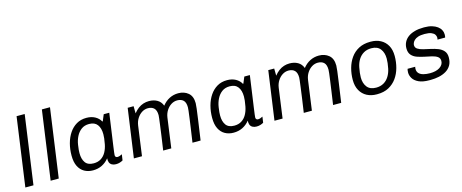

<svg xmlns="http://www.w3.org/2000/svg" viewBox="-41 -1327 4676 1943"><g transform="rotate(-15 2297.5 -355.0)"><path d="M47 0 148 -720H233L132 0Z M312 0 413 -720H498L397 0Z M755 10Q704 10 665 -12Q626 -34 604 -78Q582 -122 582 -190Q582 -257 598 -316.5Q614 -376 645 -422Q676 -468 721 -494.5Q766 -521 825 -521Q877 -521 915 -500Q953 -479 972 -444H977L1005 -511H1063Q1054 -448 1045.5 -387.5Q1037 -327 1029.5 -274Q1022 -221 1016 -179.5Q1010 -138 1007 -112.5Q1004 -87 1004 -82Q1004 -69 1011 -63Q1018 -57 1028 -57Q1039 -57 1053 -61.5Q1067 -66 1077 -72L1068 -10Q1055 -2 1036 4Q1017 10 995 10Q970 10 952.5 0Q935 -10 928 -28Q921 -46 923 -71Q892 -32 849.5 -11Q807 10 755 10ZM780 -57Q824 -57 856 -77Q888 -97 908 -132.5Q928 -168 937 -214Q944 -251 946.5 -274.5Q949 -298 949 -317Q949 -380 921.5 -417Q894 -454 835 -454Q787 -454 754 -429.5Q721 -405 701 -365.5Q681 -326 674 -279Q669 -247 667.5 -228Q666 -209 666 -193Q666 -131 692.5 -94Q719 -57 780 -57Z M1184 0 1256 -511H1318L1319 -436Q1341 -464 1367 -483.5Q1393 -503 1421.5 -512Q1450 -521 1480 -521Q1530 -521 1566.5 -500Q1603 -479 1619 -436Q1651 -477 1694 -499Q1737 -521 1787 -521Q1849 -521 1891 -486Q1933 -451 1933 -378Q1933 -362 1928 -320.5Q1923 -279 1912 -202Q1901 -125 1883 0H1798Q1810 -79 1818.5 -141Q1827 -203 1833.5 -248Q1840 -293 1843 -321Q1846 -349 1846 -358Q1846 -409 1823 -431.5Q1800 -454 1759 -454Q1725 -454 1695.5 -435.5Q1666 -417 1645.5 -385Q1625 -353 1619 -312L1576 0H1491Q1504 -88 1513 -152Q1522 -216 1527.5 -259Q1533 -302 1536 -326Q1539 -350 1539 -358Q1539 -408 1516 -431Q1493 -454 1452 -454Q1418 -454 1388.5 -435.5Q1359 -417 1338.5 -385Q1318 -353 1312 -312L1269 0Z M2228 10Q2177 10 2138 -12Q2099 -34 2077 -78Q2055 -122 2055 -190Q2055 -257 2071 -316.5Q2087 -376 2118 -422Q2149 -468 2194 -494.5Q2239 -521 2298 -521Q2350 -521 2388 -500Q2426 -479 2445 -444H2450L2478 -511H2536Q2527 -448 2518.5 -387.5Q2510 -327 2502.5 -274Q2495 -221 2489 -179.5Q2483 -138 2480 -112.5Q2477 -87 2477 -82Q2477 -69 2484 -63Q2491 -57 2501 -57Q2512 -57 2526 -61.5Q2540 -66 2550 -72L2541 -10Q2528 -2 2509 4Q2490 10 2468 10Q2443 10 2425.5 0Q2408 -10 2401 -28Q2394 -46 2396 -71Q2365 -32 2322.5 -11Q2280 10 2228 10ZM2253 -57Q2297 -57 2329 -77Q2361 -97 2381 -132.5Q2401 -168 2410 -214Q2417 -251 2419.5 -274.5Q2422 -298 2422 -317Q2422 -380 2394.5 -417Q2367 -454 2308 -454Q2260 -454 2227 -429.5Q2194 -405 2174 -365.5Q2154 -326 2147 -279Q2142 -247 2140.5 -228Q2139 -209 2139 -193Q2139 -131 2165.5 -94Q2192 -57 2253 -57Z M2657 0 2729 -511H2791L2792 -436Q2814 -464 2840 -483.5Q2866 -503 2894.5 -512Q2923 -521 2953 -521Q3003 -521 3039.5 -500Q3076 -479 3092 -436Q3124 -477 3167 -499Q3210 -521 3260 -521Q3322 -521 3364 -486Q3406 -451 3406 -378Q3406 -362 3401 -320.5Q3396 -279 3385 -202Q3374 -125 3356 0H3271Q3283 -79 3291.5 -141Q3300 -203 3306.5 -248Q3313 -293 3316 -321Q3319 -349 3319 -358Q3319 -409 3296 -431.5Q3273 -454 3232 -454Q3198 -454 3168.5 -435.5Q3139 -417 3118.5 -385Q3098 -353 3092 -312L3049 0H2964Q2977 -88 2986 -152Q2995 -216 3000.5 -259Q3006 -302 3009 -326Q3012 -350 3012 -358Q3012 -408 2989 -431Q2966 -454 2925 -454Q2891 -454 2861.5 -435.5Q2832 -417 2811.5 -385Q2791 -353 2785 -312L2742 0Z M3726 10Q3669 10 3624.5 -13.5Q3580 -37 3554.5 -82.5Q3529 -128 3529 -193Q3529 -256 3545 -315Q3561 -374 3594 -420.5Q3627 -467 3678 -494Q3729 -521 3798 -521H3805Q3862 -521 3906.5 -497.5Q3951 -474 3976.5 -429Q4002 -384 4002 -318Q4002 -255 3986 -196Q3970 -137 3937 -91Q3904 -45 3853.5 -17.5Q3803 10 3733 10ZM3739 -57Q3784 -57 3818 -76.5Q3852 -96 3874 -131.5Q3896 -167 3905 -211Q3911 -240 3914 -266.5Q3917 -293 3917 -314Q3917 -376 3886.5 -415.5Q3856 -455 3792 -455Q3746 -455 3712 -435Q3678 -415 3656.5 -380.5Q3635 -346 3626 -301Q3620 -271 3617 -244.5Q3614 -218 3614 -197Q3614 -135 3644.5 -96Q3675 -57 3739 -57Z M4278 10Q4209 10 4167.5 -9.5Q4126 -29 4107.5 -59Q4089 -89 4089 -120Q4089 -132 4090.5 -142Q4092 -152 4094 -159H4174Q4172 -152 4171.5 -146.5Q4171 -141 4171 -135Q4171 -108 4187.5 -90.5Q4204 -73 4234.5 -65Q4265 -57 4303 -57Q4333 -57 4359 -63Q4385 -69 4404 -81Q4423 -93 4434 -110Q4445 -127 4445 -148Q4445 -178 4422.5 -193.5Q4400 -209 4365 -217Q4330 -225 4290.5 -233Q4251 -241 4215.5 -253.5Q4180 -266 4158 -291.5Q4136 -317 4136 -361Q4136 -397 4151 -426.5Q4166 -456 4194.5 -477Q4223 -498 4264.5 -509.5Q4306 -521 4358 -521H4367Q4411 -521 4444.5 -511Q4478 -501 4501 -484Q4524 -467 4535.5 -445Q4547 -423 4547 -399Q4547 -389 4546 -380Q4545 -371 4543 -366H4463Q4464 -370 4465 -375Q4466 -380 4466 -387Q4466 -403 4456 -418.5Q4446 -434 4421 -444.5Q4396 -455 4351 -455Q4308 -455 4282 -446Q4256 -437 4242 -423Q4228 -409 4223 -395.5Q4218 -382 4218 -374Q4218 -347 4240 -332.5Q4262 -318 4297.5 -309.5Q4333 -301 4372.5 -292.5Q4412 -284 4447 -270.5Q4482 -257 4504.5 -231.5Q4527 -206 4527 -164Q4527 -114 4507.5 -81Q4488 -48 4454.5 -28Q4421 -8 4379 1Q4337 10 4292 10Z"/></g></svg>

Font: Chivo Medium Light
Style: Italic
Weight: 300
Italic angle: -8.05°
Version: Version 2.002